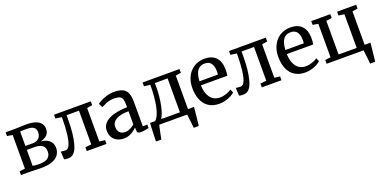

<svg xmlns="http://www.w3.org/2000/svg" viewBox="-13 -1370 4685 2349"><g transform="rotate(-20 2329.0 -195.0)"><path d="M301.2 4Q277.9 4 247.7 3Q217.4 2 189.8 1Q162.1 0 145.4 0H38.8V-48.9L110.8 -57.2V-495.4L41.6 -506.7V-555.3H154Q171 -555.3 196.9 -556.5Q222.8 -557.7 251.6 -558.9Q280.5 -560 305.5 -560Q386.4 -560 433.4 -542.5Q480.5 -524.9 500.9 -494.6Q521.2 -464.3 521.2 -426.1Q521.2 -374.6 489.6 -345.2Q457.9 -315.8 406.7 -304.2Q453.4 -299.8 487 -282.4Q520.7 -265.1 538.8 -235.6Q556.9 -206.2 556.9 -165Q556.9 -118 531.9 -79.7Q506.8 -41.3 450.8 -18.6Q394.8 4 301.2 4ZM293.9 -49.6Q377 -49.6 411.3 -78.8Q445.5 -108 445.5 -159Q445.5 -218.1 408.5 -241.3Q371.5 -264.5 312.7 -264.5H211.2V-57.2Q219 -55.3 232 -53.6Q245.1 -52 261.2 -50.8Q277.3 -49.6 293.9 -49.6ZM211.2 -315.7H299.9Q342.7 -315.7 368.1 -330.5Q393.4 -345.4 404.7 -369.3Q416 -393.3 416 -420.7Q416 -445.9 405.5 -465.2Q395.1 -484.4 369.2 -495.4Q343.2 -506.4 296.1 -506.4Q274.7 -506.4 252.9 -505.8Q231 -505.3 211.2 -504.1Z M646.6 6.1Q631.2 6.1 619.1 4.1Q607 2 600 -0.4L594.1 -102.9Q604.6 -100.7 621.7 -99.1Q638.7 -97.6 658.2 -97.6Q689.1 -97.6 709.7 -143.9Q730.2 -190.2 740.7 -278.8Q751.2 -367.4 751.7 -494.7L671 -505.9V-555.3H1149.8V-505.2L1079.9 -493.9V-57.9L1151.8 -49.6V0H895.9V-49.6L975.1 -57.9V-497.4H813.4V-448.7Q813.4 -341.1 804.8 -266.1Q796.1 -191.1 783.6 -143.1Q771 -95 758.6 -68.4Q743.7 -37 718.9 -15.4Q694.1 6.1 646.6 6.1Z M1377.9 11Q1333.1 11 1294.9 -6.5Q1256.8 -24 1233.5 -59.8Q1210.3 -95.5 1210.3 -150Q1210.3 -200.5 1237.7 -235.7Q1265.2 -270.8 1312.1 -292.5Q1359.1 -314.2 1418.5 -324.7Q1478 -335.2 1542.3 -336V-371.5Q1542.3 -416.7 1532.7 -442.6Q1523.1 -468.4 1498.5 -479.4Q1473.9 -490.5 1428.5 -490.5Q1370.2 -490.5 1326.4 -472Q1282.6 -453.4 1258.6 -440.6L1232.9 -492.9Q1243 -501.9 1276.2 -519.6Q1309.3 -537.4 1356.3 -552.1Q1403.3 -566.9 1454.9 -566.9Q1525.3 -566.9 1566.6 -546.7Q1607.8 -526.6 1625.6 -483.2Q1643.4 -439.8 1643.4 -370.3V-51.1H1702.4V-6.6Q1691.3 -3.8 1673.1 -0.3Q1654.9 3.2 1634.8 5.8Q1614.6 8.4 1597.7 8.4Q1571.3 8.4 1560.5 0.5Q1549.7 -7.4 1549.7 -37.1V-69Q1537.2 -56.6 1512.6 -37.6Q1488 -18.6 1453.8 -3.8Q1419.6 11 1377.9 11ZM1421.5 -57.4Q1448.2 -57.4 1482.3 -73.1Q1516.4 -88.8 1542.3 -111.3V-283.3Q1467.3 -282.9 1418.8 -266.9Q1370.3 -250.8 1346.7 -223.6Q1323.2 -196.4 1323.2 -161.8Q1323.2 -124.6 1336 -101.6Q1348.8 -78.6 1371.1 -68Q1393.4 -57.4 1421.5 -57.4Z M1784.1 0V-55.2H1803.3Q1829 -76.6 1847.9 -118.1Q1866.8 -159.7 1878.9 -217.2Q1891.1 -274.7 1897.2 -345.3Q1903.3 -415.9 1903.3 -495.7L1824 -506.2V-555.3H2304.7V-506.2L2235 -495.7V0ZM1881.4 -56.1H2128.9V-497.4H1963.1V-448.5Q1963.1 -385.5 1956.9 -324.1Q1950.6 -262.6 1939.4 -209.1Q1928.2 -155.6 1913.4 -115.8Q1898.6 -75.9 1881.4 -56.1ZM1731 180Q1732.2 144.8 1733.4 105Q1734.6 65.2 1736.3 23.3Q1738.1 -18.7 1740.3 -59.2H1907.1L1840.5 -6.1Q1835.7 11.4 1829.7 38.6Q1823.7 65.8 1817.9 94.8Q1812.1 123.7 1807.5 146.9Q1802.9 170.1 1800.7 180ZM2222.1 180Q2220.8 159.8 2218.3 136.2Q2215.8 112.6 2212.9 88.3Q2209.9 64 2207.3 41.3Q2204.6 18.6 2203 0L2157.2 -59.2H2313.7Q2311.7 -39.2 2309.1 -15.1Q2306.6 9 2304 35Q2301.5 61 2298.6 86.8Q2295.8 112.7 2293.3 136.6Q2290.8 160.5 2288.3 180Z M2621.4 11Q2537.7 11 2482.3 -26Q2427 -63 2399.8 -128.6Q2372.5 -194.2 2372.5 -279.4Q2372.5 -345.4 2391.8 -398.9Q2411.1 -452.4 2446.1 -490.7Q2481 -528.9 2528.8 -549.4Q2576.7 -570 2633.7 -570Q2727.2 -570 2778.6 -518.6Q2830 -467.1 2833 -370.6Q2833 -340.5 2831.7 -318Q2830.3 -295.5 2826.3 -278.2H2482.6Q2483.3 -230 2494.5 -189.7Q2505.7 -149.4 2527.1 -120Q2548.5 -90.6 2580 -74.6Q2611.6 -58.5 2652.9 -58.5Q2695 -58.5 2738 -73.5Q2780.9 -88.5 2803.7 -106.8L2823.2 -63Q2805.3 -44.4 2773.6 -27.5Q2741.8 -10.7 2702.2 0.2Q2662.5 11 2621.4 11ZM2483 -330.9H2723Q2724.2 -339.6 2725 -352.1Q2725.7 -364.7 2725.7 -374.1Q2725.7 -434.9 2700.4 -474.3Q2675.1 -513.7 2615.1 -513.7Q2588.3 -513.7 2565.4 -504.5Q2542.4 -495.3 2524.8 -474.3Q2507.2 -453.4 2496.5 -418.2Q2485.8 -383 2483 -330.9Z M2925.1 6.1Q2909.7 6.1 2897.6 4.1Q2885.5 2 2878.5 -0.4L2872.6 -102.9Q2883.1 -100.7 2900.2 -99.1Q2917.2 -97.6 2936.7 -97.6Q2967.6 -97.6 2988.2 -143.9Q3008.7 -190.2 3019.2 -278.8Q3029.7 -367.4 3030.2 -494.7L2949.5 -505.9V-555.3H3428.3V-505.2L3358.4 -493.9V-57.9L3430.3 -49.6V0H3174.4V-49.6L3253.6 -57.9V-497.4H3091.9V-448.7Q3091.9 -341.1 3083.3 -266.1Q3074.6 -191.1 3062.1 -143.1Q3049.5 -95 3037.1 -68.4Q3022.2 -37 2997.4 -15.4Q2972.6 6.1 2925.1 6.1Z M3739.9 11Q3656.2 11 3600.8 -26Q3545.5 -63 3518.2 -128.6Q3491 -194.2 3491 -279.4Q3491 -345.4 3510.3 -398.9Q3529.6 -452.4 3564.6 -490.7Q3599.5 -528.9 3647.3 -549.4Q3695.2 -570 3752.2 -570Q3845.7 -570 3897.1 -518.6Q3948.5 -467.1 3951.5 -370.6Q3951.5 -340.5 3950.2 -318Q3948.8 -295.5 3944.8 -278.2H3601.1Q3601.8 -230 3613 -189.7Q3624.2 -149.4 3645.6 -120Q3667 -90.6 3698.5 -74.6Q3730.1 -58.5 3771.4 -58.5Q3813.5 -58.5 3856.5 -73.5Q3899.4 -88.5 3922.2 -106.8L3941.7 -63Q3923.8 -44.4 3892.1 -27.5Q3860.3 -10.7 3820.7 0.2Q3781 11 3739.9 11ZM3601.5 -330.9H3841.5Q3842.7 -339.6 3843.5 -352.1Q3844.2 -364.7 3844.2 -374.1Q3844.2 -434.9 3818.9 -474.3Q3793.6 -513.7 3733.6 -513.7Q3706.8 -513.7 3683.9 -504.5Q3660.9 -495.3 3643.3 -474.3Q3625.7 -453.4 3615 -418.2Q3604.3 -383 3601.5 -330.9Z M4519 180Q4517.8 159.8 4515.2 136.2Q4512.7 112.6 4509.8 88.3Q4506.8 64 4504.2 41.3Q4501.5 18.6 4499.9 0H4018.3V-49.6L4090.3 -58.6V-494.7L4020.1 -505.9V-555.3H4268.5V-505.9L4194.7 -494.7V-56.9H4430.4V-494.7L4356.6 -505.9V-555.3H4605.1V-505.9L4534.8 -494.7V-59.2H4610.7Q4608.6 -39.2 4606 -15.1Q4603.5 9 4600.9 35Q4598.4 61 4595.5 86.8Q4592.7 112.7 4590.2 136.6Q4587.7 160.5 4585.2 180Z"/></g></svg>

Font: Merriweather Light
Style: Regular
Weight: 300
Designer: Eben Sorkin
Foundry: Eben Sorkin
Version: Version 2.100